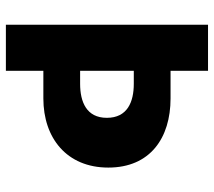

<svg xmlns="http://www.w3.org/2000/svg" viewBox="-58 -686 741 666"><g transform="rotate(90 313.0 -352.5)"><path d="M225 -259.4V-445.6H270.1C333 -445.6 388.2 -423.5 388.2 -352.1C388.2 -281.5 333 -259.4 270.1 -259.4ZM225 -703.1H65.2V-1.9H225V-131.9H321.1C457.9 -131.9 560.8 -212.7 560.8 -357.2C560.8 -502.5 457.9 -573.1 321.1 -573.1H225Z"/></g></svg>

Font: Sztylet
Style: Bd
Weight: 700
Foundry: Cannot Into Space Fonts, PlusOne Fonts
Version: Version 0.12